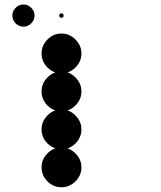

<svg xmlns="http://www.w3.org/2000/svg" viewBox="-20 -818 707 843"><path d="M250 -170.8Q285 -170.8 311.2 -144.6Q337.5 -118.3 337.5 -83.3Q337.5 -47.5 311.2 -21.7Q285 4.2 250 4.2Q214.2 4.2 188.3 -21.7Q162.5 -47.5 162.5 -83.3Q162.5 -118.3 188.3 -144.6Q214.2 -170.8 250 -170.8ZM250 -337.5Q285 -337.5 311.2 -311.2Q337.5 -285 337.5 -250Q337.5 -214.2 311.2 -188.3Q285 -162.5 250 -162.5Q214.2 -162.5 188.3 -188.3Q162.5 -214.2 162.5 -250Q162.5 -285 188.3 -311.2Q214.2 -337.5 250 -337.5ZM250 -504.2Q285 -504.2 311.2 -477.9Q337.5 -451.7 337.5 -416.7Q337.5 -380.8 311.2 -355Q285 -329.2 250 -329.2Q214.2 -329.2 188.3 -355Q162.5 -380.8 162.5 -416.7Q162.5 -451.7 188.3 -477.9Q214.2 -504.2 250 -504.2ZM250 -670.8Q285 -670.8 311.2 -644.6Q337.5 -618.3 337.5 -583.3Q337.5 -547.5 311.2 -521.7Q285 -495.8 250 -495.8Q214.2 -495.8 188.3 -521.7Q162.5 -547.5 162.5 -583.3Q162.5 -618.3 188.3 -644.6Q214.2 -670.8 250 -670.8ZM250 -759.2Q259.2 -759.2 259.2 -750Q259.2 -740 250 -740Q240 -740 240 -750Q240 -759.2 250 -759.2ZM83.3 -798.3Q102.5 -798.3 117.1 -783.8Q131.7 -769.2 131.7 -750Q131.7 -730 117.1 -715.4Q102.5 -700.8 83.3 -700.8Q63.3 -700.8 48.8 -715.4Q34.2 -730 34.2 -750Q34.2 -769.2 48.8 -783.8Q63.3 -798.3 83.3 -798.3Z"/></svg>

Font: 0xA000-Dots-Mono
Style: Dots-Mono
Weight: 400
Version: Version 0.1